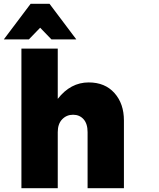

<svg xmlns="http://www.w3.org/2000/svg" viewBox="-54 -984 833 1004"><path d="M410 -553Q315 -553 248 -467V-730H58V0H248V-293Q248 -336 271 -360Q294 -384 328 -384Q362 -384 383 -360.5Q404 -337 404 -293V0H594V-354Q594 -442 544.5 -497.5Q495 -553 410 -553ZM205 -964H106L-34 -778H97L156 -839L215 -778H345Z"/></svg>

Font: Geom Black
Style: Bold
Weight: 900
Version: Version 1.102